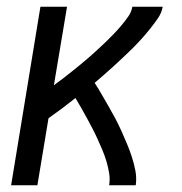

<svg xmlns="http://www.w3.org/2000/svg" viewBox="-20 -550 540 570"><path d="M13 0 100 -530H179L140 -297Q154 -307 167 -317Q180 -327 193 -337.5Q206 -348 219 -358.5Q232 -369 244.5 -380Q257 -391 269.5 -402.5Q282 -414 294 -425.5Q306 -437 317.5 -449Q329 -461 340 -474Q351 -487 360.5 -500.5Q370 -514 373 -530H463Q460 -512 449 -496Q438 -480 426 -465Q414 -450 401 -435.5Q388 -421 374.5 -407.5Q361 -394 347 -381Q333 -368 319 -355Q305 -342 290.5 -329.5Q276 -317 261 -304Q272 -287 282 -269.5Q292 -252 302.5 -234Q313 -216 322.5 -198Q332 -180 340.5 -161Q349 -142 357 -123Q365 -104 371.5 -84Q378 -64 382 -43Q386 -22 383 0H304Q307 -18 304 -36Q301 -54 296 -71Q291 -88 284 -104.5Q277 -121 270 -136.5Q263 -152 255 -167.5Q247 -183 238.5 -198.5Q230 -214 221.5 -229Q213 -244 204 -259Q184 -243 164 -228Q144 -213 124 -199L91 0Z"/></svg>

Font: Iosevka Curly Slab Oblique
Style: Regular
Weight: 400
Italic angle: -9°
Monospace: yes
Designer: Belleve Invis
Foundry: Belleve Invis
Version: Version 11.1.0; ttfautohint (v1.8.3)